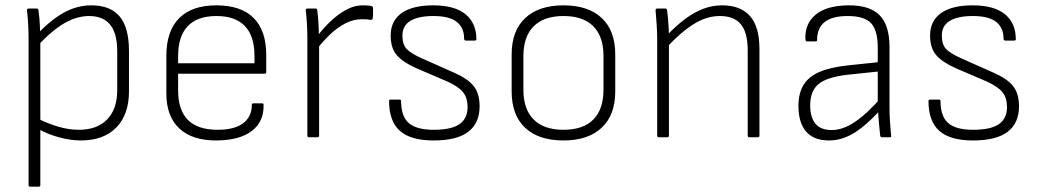

<svg xmlns="http://www.w3.org/2000/svg" viewBox="-20 -514 3887 719"><path d="M283 12Q245 12 202 0.5Q159 -11 122 -32L120 -71Q159 -51 198.5 -39.5Q238 -28 275 -28Q344 -28 381.5 -67Q419 -106 419 -176V-321Q419 -389 392.5 -421.5Q366 -454 314 -454Q269 -454 223.5 -428.5Q178 -403 121 -343V-388Q156 -424 189.5 -448Q223 -472 255.5 -483Q288 -494 322 -494Q393 -494 428 -452.5Q463 -411 463 -323V-172Q463 -85 415.5 -36.5Q368 12 283 12ZM93 185Q87 185 87 179V-371Q87 -395 85.5 -423Q84 -451 81 -475Q81 -482 87 -482H118Q123 -482 124 -476Q126 -462 127.5 -446Q129 -430 129.5 -415Q130 -400 130 -387L131 -364V179Q131 185 125 185Z M793 12Q701 13 652 -32.5Q603 -78 603 -164V-305Q603 -398 651 -446Q699 -494 790 -494Q883 -494 930 -446.5Q977 -399 977 -308V-244Q977 -238 971 -238H647V-176Q647 -102 683.5 -65Q720 -28 795 -28Q858 -28 890.5 -52.5Q923 -77 923 -121Q923 -127 929 -127H961Q967 -127 967 -122Q969 -59 923.5 -24Q878 11 793 12ZM647 -277H933V-304Q933 -379 897 -416.5Q861 -454 791 -454Q719 -454 683 -416Q647 -378 647 -304Z M1137 0Q1131 0 1131 -6V-368Q1131 -397 1129.5 -423Q1128 -449 1125 -476Q1125 -482 1131 -482H1162Q1167 -482 1168 -476Q1171 -454 1172.5 -428.5Q1174 -403 1174 -379L1175 -351V-6Q1175 0 1169 0ZM1165 -328V-374Q1186 -403 1213.5 -430Q1241 -457 1273 -475.5Q1305 -494 1340 -494Q1361 -494 1372 -491Q1376 -490 1377 -484Q1377 -475 1377 -464.5Q1377 -454 1376 -446Q1375 -438 1366 -440Q1361 -441 1353.5 -441.5Q1346 -442 1335 -442Q1303 -442 1272.5 -426Q1242 -410 1215 -384Q1188 -358 1165 -328Z M1604 12Q1518 12 1477.5 -24Q1437 -60 1437 -136Q1437 -141 1443 -141H1476Q1482 -141 1482 -136Q1482 -78 1511 -53Q1540 -28 1604 -28Q1670 -28 1700.5 -49Q1731 -70 1731 -113Q1731 -147 1714.5 -168Q1698 -189 1657 -208L1538 -259Q1487 -282 1465 -308.5Q1443 -335 1443 -381Q1443 -436 1484 -465Q1525 -494 1602 -494Q1683 -494 1723.5 -460.5Q1764 -427 1764 -367Q1764 -362 1757 -362H1725Q1718 -362 1718 -370Q1718 -410 1690.5 -432Q1663 -454 1603 -454Q1547 -454 1517 -436Q1487 -418 1487 -381Q1487 -348 1502.5 -331Q1518 -314 1561 -295L1680 -242Q1731 -220 1753.5 -192Q1776 -164 1776 -116Q1776 -53 1733.5 -20.5Q1691 12 1604 12Z M2090 12Q1997 12 1946.5 -35.5Q1896 -83 1896 -172V-310Q1896 -399 1947 -446.5Q1998 -494 2090 -494Q2183 -494 2233.5 -446.5Q2284 -399 2284 -310V-172Q2284 -83 2233 -35.5Q2182 12 2090 12ZM2090 -28Q2164 -28 2202 -66.5Q2240 -105 2240 -178V-304Q2240 -377 2202 -415.5Q2164 -454 2090 -454Q2017 -454 1978.5 -415.5Q1940 -377 1940 -304V-178Q1940 -105 1978.5 -66.5Q2017 -28 2090 -28Z M2786 0Q2780 0 2780 -6V-326Q2780 -392 2754.5 -423Q2729 -454 2676 -454Q2626 -454 2578 -424Q2530 -394 2476 -336V-380Q2511 -417 2545 -442.5Q2579 -468 2613.5 -481Q2648 -494 2684 -494Q2753 -494 2788.5 -454Q2824 -414 2824 -330V-6Q2824 0 2818 0ZM2447 0Q2441 0 2441 -6V-367Q2441 -393 2439 -422.5Q2437 -452 2435 -475Q2435 -482 2441 -482H2472Q2477 -482 2478 -476Q2480 -463 2481.5 -445.5Q2483 -428 2484 -410Q2485 -392 2485 -375V-359V-6Q2485 0 2479 0Z M3282 0Q3279 0 3277.5 -2.5Q3276 -5 3276 -7Q3274 -26 3271.5 -52.5Q3269 -79 3268 -105L3267 -125V-336Q3267 -400 3242 -427Q3217 -454 3154 -454Q3040 -454 3040 -365Q3040 -359 3035 -359H3002Q2996 -359 2996 -369Q2994 -426 3035 -459.5Q3076 -493 3156 -494Q3236 -495 3273.5 -457.5Q3311 -420 3311 -338V-114Q3311 -83 3313 -56.5Q3315 -30 3317 -6Q3319 0 3312 0ZM3085 12Q3027 12 2998.5 -21.5Q2970 -55 2970 -117Q2970 -164 2988.5 -195Q3007 -226 3047.5 -244Q3088 -262 3154 -269L3277 -282V-247L3153 -234Q3076 -225 3045 -199Q3014 -173 3014 -120Q3014 -75 3033.5 -51Q3053 -27 3095 -27Q3136 -27 3181.5 -57.5Q3227 -88 3281 -150V-107Q3242 -64 3209.5 -38Q3177 -12 3146.5 0Q3116 12 3085 12Z M3624 12Q3538 12 3497.5 -24Q3457 -60 3457 -136Q3457 -141 3463 -141H3496Q3502 -141 3502 -136Q3502 -78 3531 -53Q3560 -28 3624 -28Q3690 -28 3720.5 -49Q3751 -70 3751 -113Q3751 -147 3734.5 -168Q3718 -189 3677 -208L3558 -259Q3507 -282 3485 -308.5Q3463 -335 3463 -381Q3463 -436 3504 -465Q3545 -494 3622 -494Q3703 -494 3743.5 -460.5Q3784 -427 3784 -367Q3784 -362 3777 -362H3745Q3738 -362 3738 -370Q3738 -410 3710.5 -432Q3683 -454 3623 -454Q3567 -454 3537 -436Q3507 -418 3507 -381Q3507 -348 3522.5 -331Q3538 -314 3581 -295L3700 -242Q3751 -220 3773.5 -192Q3796 -164 3796 -116Q3796 -53 3753.5 -20.5Q3711 12 3624 12Z"/></svg>

Font: Sofia Sans ExtraLight
Style: Regular
Weight: 250
Version: Version 4.100-B